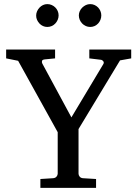

<svg xmlns="http://www.w3.org/2000/svg" viewBox="-20 -911 666 931"><path d="M562 -618.2 360.8 -285.2V-68.8Q360.8 -61.5 366.2 -54.7Q371.6 -47.9 381.8 -46.9L445.8 -43V0H175.8V-43L237.8 -46.9Q248.5 -47.9 254.2 -54.7Q259.8 -61.5 259.8 -68.8V-270L67.9 -616.2L9.8 -627.9V-670.9H247.1V-627.9L196.8 -623Q185.1 -621.6 183.6 -615.2Q182.1 -608.9 185.1 -603L326.2 -341.8L481 -600.1Q485.4 -607.4 481 -613.8Q476.6 -620.1 469.2 -621.1L413.1 -627.9V-670.9H616.2V-627.9ZM264.2 -836.4Q264.2 -825.2 259.8 -814.9Q255.4 -804.7 248 -796.9Q240.7 -789.1 230.7 -784.7Q220.7 -780.3 209.5 -780.3Q198.2 -780.3 188.5 -784.7Q178.7 -789.1 171.4 -796.9Q164.1 -804.7 159.7 -814.5Q155.3 -824.2 155.3 -835.4Q155.3 -846.2 159.7 -856.2Q164.1 -866.2 171.4 -874Q178.7 -881.8 188.5 -886.5Q198.2 -891.1 209.5 -891.1Q220.7 -891.1 230.7 -886.7Q240.7 -882.3 248 -875Q255.4 -867.7 259.8 -857.7Q264.2 -847.7 264.2 -836.4ZM471.2 -836.4Q471.2 -825.2 467 -814.9Q462.9 -804.7 455.6 -796.9Q448.2 -789.1 438.5 -784.7Q428.7 -780.3 417.5 -780.3Q406.2 -780.3 396.2 -784.7Q386.2 -789.1 378.7 -796.9Q371.1 -804.7 366.7 -814.9Q362.3 -825.2 362.3 -836.4Q362.3 -846.7 366.7 -856.7Q371.1 -866.7 378.9 -874.3Q386.7 -881.8 396.5 -886.5Q406.2 -891.1 417.5 -891.1Q428.7 -891.1 438.5 -886.7Q448.2 -882.3 455.6 -874.8Q462.9 -867.2 467 -857.2Q471.2 -847.2 471.2 -836.4Z"/></svg>

Font: Charis SIL Afr
Style: Regular
Weight: 400
Foundry: SIL International
Version: Version 5.000